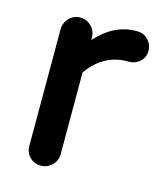

<svg xmlns="http://www.w3.org/2000/svg" viewBox="-87 -584 554 665"><g transform="rotate(15 189.5 -252.0)"><path d="M177.7 -449.2Q241.2 -519.5 319.3 -519.5H324.2Q347.7 -519.5 363.3 -502.9Q378.9 -486.3 378.9 -463.9Q378.9 -440.4 362.3 -425.3Q345.7 -410.2 322.3 -410.2H317.4Q250 -410.2 201.2 -361.3Q188.5 -348.6 177.7 -333V-39.1Q177.7 -16.6 161.1 0Q143.6 16.6 120.6 16.6Q97.7 16.6 81.5 0.5Q65.4 -15.6 65.4 -39.1V-458Q65.4 -480.5 82 -498Q98.6 -514.6 121.6 -514.6Q144.5 -514.6 161.1 -498Q177.7 -481.4 177.7 -458Z"/></g></svg>

Font: FakePearl
Style: SemiBold
Weight: 400
Version: Version 1.2